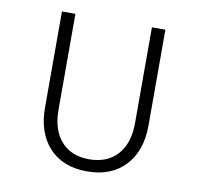

<svg xmlns="http://www.w3.org/2000/svg" viewBox="-67 -621 734 702"><g transform="rotate(10 300.0 -270.0)"><path d="M299 10Q210 10 159 -44.5Q108 -99 108 -194V-550H158V-194Q158 -119 195.5 -77Q233 -35 299 -35Q366 -35 404 -77Q442 -119 442 -194V-550H492V-194Q492 -100 440.5 -45Q389 10 299 10Z"/></g></svg>

Font: JetBrains Mono NL Thin
Style: Regular
Weight: 100
Monospace: yes
Designer: Philipp Nurullin, Konstantin Bulenkov
Foundry: JetBrains
Version: Version 2.305; ttfautohint (v1.8.4.7-5d5b)